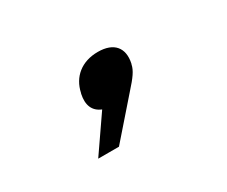

<svg xmlns="http://www.w3.org/2000/svg" viewBox="-61 -322 721 609"><g transform="rotate(-30 300.0 -17.0)"><path d="M215 -78 214 -75C206 -37 217 -11 247 1L158 130H234L353 -6C381 -37 395 -56 399 -76L400 -79C411 -131 385 -164 326 -164C266 -164 226 -130 215 -78Z"/></g></svg>

Font: LT Wave Mono Black
Style: Italic
Weight: 900
Designer: Daniel Lyons
Version: Version 2.5 (Glyphs App)